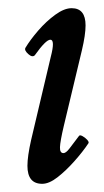

<svg xmlns="http://www.w3.org/2000/svg" viewBox="-20 -436 253 469"><path d="M83 13Q47 13 47 -31Q47 -54 56 -94L104 -297Q115 -339 103 -339Q92 -339 65 -301Q59 -295 49 -304Q39 -313 42 -319Q54 -339 73.5 -361.5Q93 -384 115 -400Q137 -416 155 -416Q189 -416 189 -374Q189 -351 180 -313L136 -129Q127 -91 126.5 -76.5Q126 -62 135 -62Q141 -62 149.5 -73Q158 -84 173 -104Q175 -107 181.5 -103.5Q188 -100 193 -94.5Q198 -89 196 -86Q182 -65 161.5 -42Q141 -19 120.5 -3Q100 13 83 13Z"/></svg>

Font: Junicode Two Beta Condensed Medium
Style: Italic
Weight: 500
Width: 3
Italic angle: -9°
Version: Version 1.053; ttfautohint (v1.8.4)